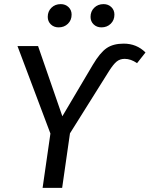

<svg xmlns="http://www.w3.org/2000/svg" viewBox="-20 -913 727 933"><path d="M225 -264 65 -689H165L283 -348L431 -598Q466 -657 498 -679Q530 -701 581 -701Q644 -701 687 -658L646 -606Q616 -627 586 -627Q563 -627 547 -614Q531 -601 510 -568L320 -265L282 0H187ZM212 -831Q212 -858 230 -875.5Q248 -893 275 -893Q298 -893 313 -878.5Q328 -864 328 -842Q328 -815 310 -797.5Q292 -780 265 -780Q242 -780 227 -794.5Q212 -809 212 -831ZM420 -831Q420 -858 438 -875.5Q456 -893 483 -893Q506 -893 521 -878.5Q536 -864 536 -842Q536 -815 518 -797.5Q500 -780 473 -780Q450 -780 435 -794.5Q420 -809 420 -831Z"/></svg>

Font: FiraGO
Style: Italic
Weight: 400
Italic angle: -8°
Designer: bBox Type GmbH
Foundry: bBox Type GmbH
Version: Version 1.001